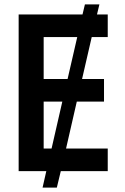

<svg xmlns="http://www.w3.org/2000/svg" viewBox="-20 -780 570 875"><path d="M65 0V-714H356L367 -760H433L422 -714H471V-611H398L354 -420H454V-317H330L281 -103H471V0H257L239 75H174L191 0ZM179 -420H288L332 -611H179ZM179 -103H215L264 -317H179Z"/></svg>

Font: Noto Sans Mono Condensed SemiBold
Style: Regular
Weight: 600
Width: 3
Designer: Monotype Design Team
Foundry: Monotype Imaging Inc.
Version: Version 2.014